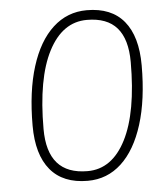

<svg xmlns="http://www.w3.org/2000/svg" viewBox="-52 -759 704 814"><g transform="rotate(-5 300.0 -352.5)"><path d="M289 8Q184 8 130 -57Q76 -122 76 -245Q76 -391 109 -496Q142 -601 203 -657Q264 -713 347 -713Q452 -713 505.5 -648Q559 -583 559 -460Q559 -314 526 -209Q493 -104 432.5 -48Q372 8 289 8ZM292 -33Q396 -33 455 -148.5Q514 -264 514 -478Q514 -575 472 -623.5Q430 -672 344 -672Q240 -672 180.5 -557Q121 -442 121 -227Q121 -130 163.5 -81.5Q206 -33 292 -33Z"/></g></svg>

Font: Nunito ExtraLight
Style: Italic
Weight: 200
Italic angle: -9°
Designer: Vernon Adams
Foundry: Vernon Adams
Version: Version 3.602